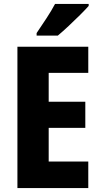

<svg xmlns="http://www.w3.org/2000/svg" viewBox="-20 -950 511 970"><path d="M426 0H68V-714H426V-582H226V-436H411V-304H226V-134H426ZM428 -920Q412 -902 384.5 -874.5Q357 -847 327 -819Q297 -791 272 -770H165V-783Q190 -820 215 -858Q240 -896 258 -930H428Z"/></svg>

Font: Noto Sans Thai Cond ExtBd
Style: Regular
Weight: 800
Width: 3
Designer: Monotype Design Team
Foundry: Monotype Imaging Inc.
Version: Version 2.002; ttfautohint (v1.8.4.7-5d5b)